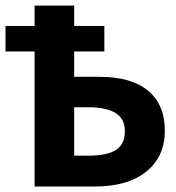

<svg xmlns="http://www.w3.org/2000/svg" viewBox="-21 -679 641 699"><path d="M-1 -584.5H105V-658.7H249V-584.5H358.9V-491.7H249V-399.4H340.3Q457.5 -399.4 518.3 -348.6Q579.1 -297.9 579.1 -203.1Q579.1 -108.4 511.5 -54.2Q443.8 0 324.7 0H105V-491.7H-1ZM433.6 -201.2Q433.6 -246.6 399.7 -267.6Q365.7 -288.6 298.3 -288.6H249V-112.3H301.3Q369.6 -112.3 401.6 -133.3Q433.6 -154.3 433.6 -201.2Z"/></svg>

Font: Liberation Mono
Style: Bold
Weight: 700
Monospace: yes
Designer: Steve Matteson
Foundry: Ascender Corporation
Version: Version 2.1.5